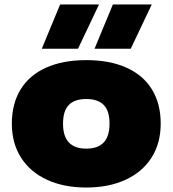

<svg xmlns="http://www.w3.org/2000/svg" viewBox="-20 -828 772 859"><path d="M33 -275Q33 -363.5 72 -427.5Q111 -491.5 186 -525.2Q261 -559 366 -559Q471 -559 546 -525.2Q621 -491.5 660 -427.5Q699 -363.5 699 -275Q699 -187 657.8 -122.5Q616.5 -58 541.2 -23.5Q466 11 366 11Q266 11 190.8 -23.5Q115.5 -58 74.2 -122.5Q33 -187 33 -275ZM470 -275Q470 -332 444 -358.5Q418 -385 366 -385Q314 -385 288 -358.5Q262 -332 262 -275Q262 -218 288.2 -190.5Q314.5 -163 366 -163Q417.5 -163 443.8 -190.5Q470 -218 470 -275ZM167 -610 249 -808H423L329 -610ZM403 -610 485 -808H659L565 -610Z"/></svg>

Font: Encode Sans Expanded Black
Style: Regular
Weight: 900
Width: 7
Designer: Multiple Designers
Foundry: Impallari Type
Version: Version 2.000